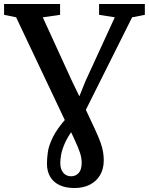

<svg xmlns="http://www.w3.org/2000/svg" viewBox="-40 -763 748 965"><path d="M334.5 182Q289.5 182 258.8 167.2Q228 152.5 212 125Q196 97.5 196 59.5Q196 33.5 200.5 1.2Q205 -31 225.8 -73.5Q246.5 -116 296.5 -172.5L348.5 -253L389 -354L537 -676L458 -688.5V-743H688V-688.5L624 -676L365 -158L329.5 -116Q299.5 -74.5 285.5 -42Q271.5 -9.5 267.2 14.5Q263 38.5 263 56Q263 87.5 278 105.2Q293 123 317 123Q340.5 123 355.5 106.5Q370.5 90 370.5 55Q370.5 30.5 361.8 4Q353 -22.5 331 -69.5L308.5 -117.5L290 -150.5L41 -676L-19.5 -688.5V-743H262V-688.5L175 -676L322.5 -354L383 -229.5L436.5 -115Q455.5 -74.5 465.2 -46.8Q475 -19 478.2 2Q481.5 23 481.5 43Q481.5 85.5 463.2 116.8Q445 148 412 165Q379 182 334.5 182Z"/></svg>

Font: Merriweather 20pt SemiBold
Style: Regular
Weight: 600
Version: Version 2.100